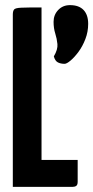

<svg xmlns="http://www.w3.org/2000/svg" viewBox="-20 -729 364 749"><path d="M30 0V-672Q30 -686 35 -692Q40 -698 63.5 -699Q87 -700 142 -700V-105H283V-20Q283 -8 277.5 -4Q272 0 263 0ZM232 -480Q217 -480 206 -485.5Q195 -491 190 -509Q206 -536 204 -557Q202 -578 195.5 -598.5Q189 -619 189 -644Q189 -671 207 -690Q225 -709 253 -709Q288 -709 306 -690Q324 -671 324 -636Q324 -605 313 -576.5Q302 -548 286 -526.5Q270 -505 255 -492.5Q240 -480 232 -480Z"/></svg>

Font: Yanone Kaffeesatz
Style: Bold
Weight: 700
Designer: Yanone (Cyrillic: Daniel Pouzeot, Huerta Tipografica, and Cyreal)
Foundry: Yanone
Version: Version 2.003